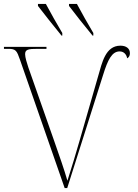

<svg xmlns="http://www.w3.org/2000/svg" viewBox="-20 -951 696 971"><path d="M291 -771H295V-784C267 -831 236 -886 212 -931H172V-921C206 -877 246 -826 291 -771ZM448 -771H452V-784C424 -831 393 -886 369 -931H329V-921C362 -877 403 -826 448 -771ZM81 -649 307 0H320L502 -574C525 -648 546 -691 585 -691C607 -691 620 -675 623 -656C632 -661 637 -669 637 -682C637 -706 618 -720 589 -720C513 -720 496 -633 477 -568L382 -238C364 -174 343 -107 321 -37C302 -102 283 -155 252 -244L123 -611C116 -632 107 -661 107 -677C107 -701 123 -704 171 -704H215V-714H0V-704H22C60 -704 65 -695 81 -649Z"/></svg>

Font: Noto Serif Display Thin
Style: Regular
Weight: 100
Designer: Monotype Design Team
Foundry: Monotype Imaging Inc.
Version: Version 2.009